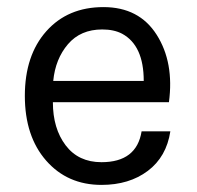

<svg xmlns="http://www.w3.org/2000/svg" viewBox="-20 -510 555 541"><path d="M266 -53Q365 -53 379 -140H460Q449 -68 396.5 -28.5Q344 11 266 11Q170 11 110 -57.5Q50 -126 50 -240Q50 -354 110.5 -422Q171 -490 271.5 -490Q372 -490 421.5 -412Q471 -334 456 -222H129Q129 -148 165 -100.5Q201 -53 266 -53ZM324 -415Q301 -427 268 -427Q207 -427 171.5 -385.5Q136 -344 130 -282H385Q385 -382 324 -415Z"/></svg>

Font: Karla
Style: Regular
Weight: 400
Designer: Jonathan Pinhorn
Version: Version 1.000